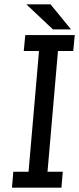

<svg xmlns="http://www.w3.org/2000/svg" viewBox="-20 -861 363 881"><path d="M223 -726 101 -841H212L306 -726ZM35 0 41 -73H111L159 -627H89L96 -700H323L316 -627H246L198 -73H268L262 0Z"/></svg>

Font: Share
Style: Italic
Weight: 400
Version: Version 1.002